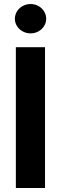

<svg xmlns="http://www.w3.org/2000/svg" viewBox="-20 -944 306 964"><path d="M206.1 0H59.6V-707H206.1ZM54.7 -849.6Q54.7 -869.6 65.2 -886.7Q75.7 -903.8 94 -913.8Q112.3 -923.8 133.8 -923.8Q154.8 -923.8 172.9 -913.8Q190.9 -903.8 201.4 -886.7Q211.9 -869.6 211.9 -849.6Q211.9 -830.1 201.4 -813.2Q190.9 -796.4 172.9 -786.4Q154.8 -776.4 133.8 -776.4Q112.3 -776.4 94 -786.4Q75.7 -796.4 65.2 -813.2Q54.7 -830.1 54.7 -849.6Z"/></svg>

Font: WEMIX Pretendard
Style: Bold
Weight: 700
Designer: Base glyphs from Inter by Rasmus Andersson; Hangeul glyphs from Noto Sans CJK(Source Han Sans) by Jang Soo-young and Kan
Foundry: Kil Hyung-jin
Version: Version 1.000